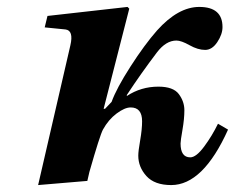

<svg xmlns="http://www.w3.org/2000/svg" viewBox="-20 -522 678 554"><path d="M90 12 183 -391Q193 -434 169 -437L109 -443L117 -476L348 -502L353 -497L279 -208H283L302 -228Q316 -267 356.5 -330Q397 -393 433 -434Q494 -502 555 -502Q622 -502 622 -444Q622 -423 607 -400.5Q592 -378 572 -378Q551 -378 527 -391.5Q503 -405 489 -405Q459 -405 433 -371Q386 -309 346 -248V-245Q387 -272 437 -272Q480 -272 496 -250.5Q512 -229 512 -204Q512 -179 506.5 -147.5Q501 -116 501 -108Q501 -68 529 -68Q546 -68 569 -99Q592 -130 609 -165L638 -148Q566 12 474 12Q426 12 402.5 -14Q379 -40 379 -73Q379 -86 384.5 -117.5Q390 -149 390 -172Q390 -212 357 -212Q340 -212 316.5 -194.5Q293 -177 277 -148Q268 -131 238 -26L232 0Z"/></svg>

Font: Lingua Franca
Style: Bold Italic
Weight: 700
Italic angle: -13°
Version: Version 1.19